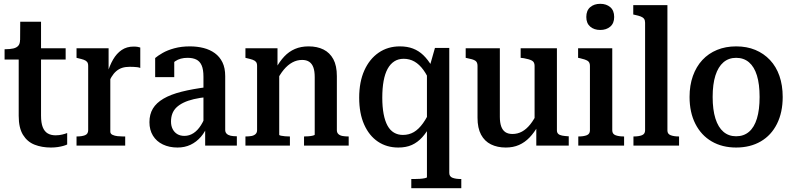

<svg xmlns="http://www.w3.org/2000/svg" viewBox="-20 -763 4158 1006"><path d="M4 -451V-505H7Q32 -505 49.5 -509Q67 -513 76 -523.5Q85 -534 85 -554L157 -510H324V-451ZM195 -157Q195 -119 204 -96.5Q213 -74 230 -64Q247 -54 271 -54Q290 -54 306 -58Q322 -62 332 -66V-6Q324 -2 311.5 1.5Q299 5 282.5 7.5Q266 10 247 10Q199 10 161 -5Q123 -20 100.5 -56.5Q78 -93 78 -156V-494L85 -501L86 -649H195Z M715 -514V-407Q708 -410 699 -411Q690 -412 680 -412.5Q670 -413 660 -413Q637 -413 620 -407.5Q603 -402 589 -390Q575 -378 564 -359.5Q553 -341 542 -315V-377Q554 -419 572.5 -451Q591 -483 617.5 -501Q644 -519 680 -519Q692 -519 701 -517.5Q710 -516 715 -514ZM381 0V-48H382Q409 -48 425.5 -54.5Q442 -61 442 -81V-418Q442 -432 436 -439Q430 -446 418.5 -450Q407 -454 389 -458L381 -460V-510H549V-372L558 -377V-73Q558 -62 569.5 -56.5Q581 -51 596.5 -49.5Q612 -48 624 -48H636V0Z M1068 -307V-255Q1027 -251 995.5 -243.5Q964 -236 941.5 -225Q919 -214 904.5 -200Q890 -186 883 -167.5Q876 -149 876 -126Q876 -103 885 -86Q894 -69 909.5 -60Q925 -51 946 -51Q972 -51 994 -65.5Q1016 -80 1033 -107Q1050 -134 1063 -171L1070 -112Q1056 -73 1032.5 -46Q1009 -19 978.5 -4.5Q948 10 910 10Q867 10 833.5 -6Q800 -22 781.5 -52Q763 -82 763 -123Q763 -164 781 -194Q799 -224 836.5 -246Q874 -268 931.5 -282.5Q989 -297 1068 -307ZM1055 0V-104L1046 -106V-361Q1046 -399 1036.5 -420.5Q1027 -442 1008.5 -451Q990 -460 963 -460Q924 -460 898.5 -442.5Q873 -425 858 -399Q853 -410 854.5 -419.5Q856 -429 861 -437Q866 -445 874.5 -450.5Q883 -456 893 -460V-359H793V-459Q807 -471 832 -485.5Q857 -500 893.5 -510Q930 -520 975 -520Q1013 -520 1046.5 -511.5Q1080 -503 1105.5 -484.5Q1131 -466 1145.5 -436.5Q1160 -407 1160 -364V-82Q1160 -70 1167.5 -62.5Q1175 -55 1188 -52Q1201 -49 1219 -49H1221V0Z M1266 0V-48H1267Q1285 -48 1298 -50.5Q1311 -53 1319 -60.5Q1327 -68 1327 -81V-418Q1327 -432 1321 -439Q1315 -446 1303.5 -450Q1292 -454 1274 -458L1266 -460V-510H1434V-403L1443 -394V-57Q1443 -54 1452 -52Q1461 -50 1473.5 -49Q1486 -48 1496 -48H1499V0ZM1807 0H1573V-48H1574Q1585 -48 1597.5 -49Q1610 -50 1619.5 -52.5Q1629 -55 1629 -57V-359Q1629 -390 1622 -409.5Q1615 -429 1600.5 -439Q1586 -449 1563 -449Q1536 -449 1512 -436Q1488 -423 1467 -398Q1446 -373 1427 -334L1425 -404Q1445 -441 1469.5 -467Q1494 -493 1525.5 -506.5Q1557 -520 1597 -520Q1642 -520 1675 -503.5Q1708 -487 1726.5 -453Q1745 -419 1745 -364V-81Q1745 -68 1753 -60.5Q1761 -53 1774.5 -50.5Q1788 -48 1805 -48H1807Z M2135 223V175H2150Q2165 175 2180.5 174Q2196 173 2206.5 170.5Q2217 168 2217 166V-392L2228 -403L2259 -512H2334V143Q2334 162 2351 168.5Q2368 175 2395 175H2397V223ZM2075 -520Q2114 -520 2144 -508.5Q2174 -497 2198 -474Q2222 -451 2244 -414L2238 -322Q2220 -367 2198.5 -396.5Q2177 -426 2151.5 -440.5Q2126 -455 2095 -455Q2067 -455 2046 -441.5Q2025 -428 2011 -402.5Q1997 -377 1990 -339Q1983 -301 1983 -251Q1983 -203 1990 -166Q1997 -129 2010.5 -104.5Q2024 -80 2044.5 -68Q2065 -56 2091 -56Q2123 -56 2148.5 -71Q2174 -86 2196.5 -117.5Q2219 -149 2239 -195V-113Q2217 -71 2192.5 -44Q2168 -17 2138 -3.5Q2108 10 2067 10Q2006 10 1960 -21Q1914 -52 1888 -110.5Q1862 -169 1862 -251Q1862 -334 1889 -394Q1916 -454 1964 -487Q2012 -520 2075 -520Z M2599 -510V-151Q2599 -121 2606 -101Q2613 -81 2627.5 -71Q2642 -61 2665 -61Q2692 -61 2715 -73.5Q2738 -86 2758.5 -111.5Q2779 -137 2797 -176L2800 -105Q2779 -68 2754.5 -42.5Q2730 -17 2699.5 -3.5Q2669 10 2630 10Q2586 10 2552.5 -6.5Q2519 -23 2500.5 -57.5Q2482 -92 2482 -146V-418Q2482 -438 2469.5 -445.5Q2457 -453 2429 -458L2420 -460V-510ZM2898 -510V-80Q2898 -68 2905 -61.5Q2912 -55 2925.5 -52.5Q2939 -50 2957 -49H2960V0H2790V-107L2781 -115V-418Q2781 -438 2767 -445.5Q2753 -453 2725 -458L2708 -460V-510Z M3125 -606Q3093 -606 3072.5 -623.5Q3052 -641 3052 -674Q3052 -708 3072.5 -725.5Q3093 -743 3125 -743Q3157 -743 3177.5 -725.5Q3198 -708 3198 -674Q3198 -641 3177.5 -623.5Q3157 -606 3125 -606ZM3188 -510V-80Q3188 -61 3205 -54.5Q3222 -48 3249 -48H3250V0H3010V-48H3011Q3038 -48 3054.5 -54.5Q3071 -61 3071 -80V-418Q3071 -437 3058.5 -444.5Q3046 -452 3019 -458L3009 -460V-510Z M3477 -736V-79Q3477 -61 3494 -54.5Q3511 -48 3537 -48H3538V0H3299V-48H3300Q3327 -48 3343.5 -54.5Q3360 -61 3360 -80V-644Q3360 -657 3354.5 -664.5Q3349 -672 3337.5 -676.5Q3326 -681 3307 -685L3298 -687V-736Z M4081 -255Q4081 -174 4051 -114Q4021 -54 3966 -22Q3911 10 3837 10Q3764 10 3709 -22Q3654 -54 3623.5 -114Q3593 -174 3593 -255Q3593 -316 3610.5 -365Q3628 -414 3660 -448.5Q3692 -483 3737 -501.5Q3782 -520 3837 -520Q3893 -520 3937.5 -501.5Q3982 -483 4014.5 -448.5Q4047 -414 4064 -365Q4081 -316 4081 -255ZM3714 -255Q3714 -188 3728.5 -142Q3743 -96 3770.5 -72.5Q3798 -49 3837 -49Q3877 -49 3904.5 -72.5Q3932 -96 3946 -142Q3960 -188 3960 -255Q3960 -322 3946 -367.5Q3932 -413 3904.5 -436.5Q3877 -460 3837 -460Q3798 -460 3770.5 -436.5Q3743 -413 3728.5 -367.5Q3714 -322 3714 -255Z"/></svg>

Font: Roboto Serif 28pt Condensed Medium
Style: Regular
Weight: 500
Width: 3
Designer: Greg Gazdowicz
Foundry: Commercial Type
Version: Version 1.008